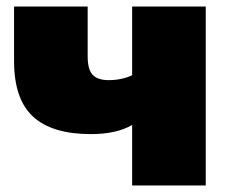

<svg xmlns="http://www.w3.org/2000/svg" viewBox="-20 -567 702 587"><path d="M609 -547V0H384V-185Q336 -157 258 -157Q139 -157 81 -210.5Q23 -264 23 -380V-547H248V-395Q248 -354 263.5 -338Q279 -322 312 -322Q352 -322 384 -337V-547Z"/></svg>

Font: CMG Sans Black
Style: Regular
Weight: 900
Designer: Julieta Ulanovsky
Foundry: Julieta Ulanovsky
Version: Version 7.200